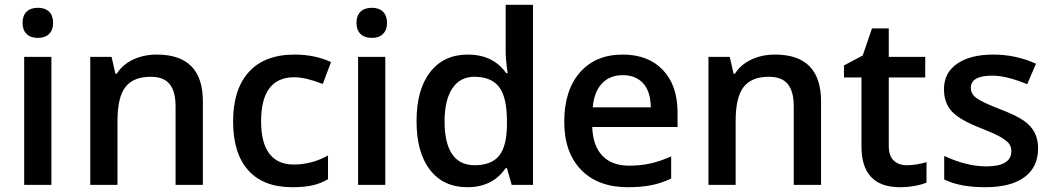

<svg xmlns="http://www.w3.org/2000/svg" viewBox="-20 -780 4441 810"><path d="M196.8 0H82V-540H196.8ZM75.2 -683.1Q75.2 -713.9 92 -730.5Q108.9 -747.1 140.1 -747.1Q170.4 -747.1 187.3 -730.5Q204.1 -713.9 204.1 -683.1Q204.1 -653.8 187.3 -637Q170.4 -620.1 140.1 -620.1Q108.9 -620.1 92 -637Q75.2 -653.8 75.2 -683.1Z M835.9 0H720.7V-332Q720.7 -394.5 695.6 -425.3Q670.4 -456.1 615.7 -456.1Q543 -456.1 509.3 -413.1Q475.6 -370.1 475.6 -269V0H360.8V-540H450.7L466.8 -469.2H472.7Q497.1 -507.8 542 -528.8Q586.9 -549.8 641.6 -549.8Q835.9 -549.8 835.9 -352.1Z M1213.4 9.8Q1090.8 9.8 1027.1 -61.8Q963.4 -133.3 963.4 -267.1Q963.4 -403.3 1030 -476.6Q1096.7 -549.8 1222.7 -549.8Q1308.1 -549.8 1376.5 -518.1L1341.8 -425.8Q1269 -454.1 1221.7 -454.1Q1081.5 -454.1 1081.5 -268.1Q1081.5 -177.2 1116.5 -131.6Q1151.4 -85.9 1218.8 -85.9Q1295.4 -85.9 1363.8 -124V-23.9Q1333 -5.9 1298.1 2Q1263.2 9.8 1213.4 9.8Z M1605.5 0H1490.7V-540H1605.5ZM1483.9 -683.1Q1483.9 -713.9 1500.7 -730.5Q1517.6 -747.1 1548.8 -747.1Q1579.1 -747.1 1595.9 -730.5Q1612.8 -713.9 1612.8 -683.1Q1612.8 -653.8 1595.9 -637Q1579.1 -620.1 1548.8 -620.1Q1517.6 -620.1 1500.7 -637Q1483.9 -653.8 1483.9 -683.1Z M1951.7 9.8Q1850.6 9.8 1793.9 -63.5Q1737.3 -136.7 1737.3 -269Q1737.3 -401.9 1794.7 -475.8Q1852.1 -549.8 1953.6 -549.8Q2060.1 -549.8 2115.7 -471.2H2121.6Q2113.3 -529.3 2113.3 -563V-759.8H2228.5V0H2138.7L2118.7 -70.8H2113.3Q2058.1 9.8 1951.7 9.8ZM1982.4 -83Q2053.2 -83 2085.4 -122.8Q2117.7 -162.6 2118.7 -252V-268.1Q2118.7 -370.1 2085.4 -413.1Q2052.2 -456.1 1981.4 -456.1Q1920.9 -456.1 1888.2 -407Q1855.5 -357.9 1855.5 -267.1Q1855.5 -177.2 1887.2 -130.1Q1918.9 -83 1982.4 -83Z M2628.4 9.8Q2502.4 9.8 2431.4 -63.7Q2360.4 -137.2 2360.4 -266.1Q2360.4 -398.4 2426.3 -474.1Q2492.2 -549.8 2607.4 -549.8Q2714.4 -549.8 2776.4 -484.9Q2838.4 -419.9 2838.4 -306.2V-244.1H2478.5Q2481 -165.5 2521 -123.3Q2561 -81.1 2633.8 -81.1Q2681.6 -81.1 2722.9 -90.1Q2764.2 -99.1 2811.5 -120.1V-26.9Q2769.5 -6.8 2726.6 1.5Q2683.6 9.8 2628.4 9.8ZM2607.4 -462.9Q2552.7 -462.9 2519.8 -428.2Q2486.8 -393.6 2480.5 -327.1H2725.6Q2724.6 -394 2693.4 -428.5Q2662.1 -462.9 2607.4 -462.9Z M3443.8 0H3328.6V-332Q3328.6 -394.5 3303.5 -425.3Q3278.3 -456.1 3223.6 -456.1Q3150.9 -456.1 3117.2 -413.1Q3083.5 -370.1 3083.5 -269V0H2968.8V-540H3058.6L3074.7 -469.2H3080.6Q3105 -507.8 3149.9 -528.8Q3194.8 -549.8 3249.5 -549.8Q3443.8 -549.8 3443.8 -352.1Z M3804.7 -83Q3846.7 -83 3888.7 -96.2V-9.8Q3869.6 -1.5 3839.6 4.2Q3809.6 9.8 3777.3 9.8Q3614.3 9.8 3614.3 -162.1V-453.1H3540.5V-503.9L3619.6 -545.9L3658.7 -660.2H3729.5V-540H3883.3V-453.1H3729.5V-164.1Q3729.5 -122.6 3750.2 -102.8Q3771 -83 3804.7 -83Z M4359.4 -153.8Q4359.4 -74.7 4301.8 -32.5Q4244.1 9.8 4136.7 9.8Q4028.8 9.8 3963.4 -22.9V-122.1Q4058.6 -78.1 4140.6 -78.1Q4246.6 -78.1 4246.6 -142.1Q4246.6 -162.6 4234.9 -176.3Q4223.1 -189.9 4196.3 -204.6Q4169.4 -219.2 4121.6 -237.8Q4028.3 -273.9 3995.4 -310.1Q3962.4 -346.2 3962.4 -403.8Q3962.4 -473.1 4018.3 -511.5Q4074.2 -549.8 4170.4 -549.8Q4265.6 -549.8 4350.6 -511.2L4313.5 -424.8Q4226.1 -460.9 4166.5 -460.9Q4075.7 -460.9 4075.7 -409.2Q4075.7 -383.8 4099.4 -366.2Q4123 -348.6 4202.6 -317.9Q4269.5 -292 4299.8 -270.5Q4330.1 -249 4344.7 -220.9Q4359.4 -192.9 4359.4 -153.8Z"/></svg>

Font: f1_44652          
Style: Regular
Weight: 600
Foundry: Ascender Corporation
Version: Version 1.10